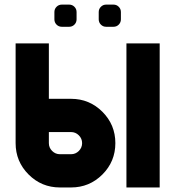

<svg xmlns="http://www.w3.org/2000/svg" viewBox="-20 -826 772 846"><path d="M683.6 0H537.1V-634.8H683.6ZM415 -772.9Q415 -786.6 424.6 -796.1Q434.1 -805.7 447.8 -805.7H480Q493.7 -805.7 503.2 -796.1Q512.7 -786.6 512.7 -772.9V-740.7Q512.7 -727.1 503.2 -717.5Q493.7 -708 480 -708H447.8Q434.1 -708 424.6 -717.5Q415 -727.1 415 -740.7ZM219.7 -772.9Q219.7 -786.6 229.2 -796.1Q238.8 -805.7 252.4 -805.7H284.7Q298.3 -805.7 307.9 -796.1Q317.4 -786.6 317.4 -772.9V-740.7Q317.4 -727.1 307.9 -717.5Q298.3 -708 284.7 -708H252.4Q238.8 -708 229.2 -717.5Q219.7 -727.1 219.7 -740.7ZM48.8 -195.3V-634.8H195.3V-390.6H293Q374 -390.6 431.2 -333.5Q488.3 -276.4 488.3 -195.3Q488.3 -114.3 431.2 -57.1Q374 0 293 0H244.1Q163.1 0 106 -57.1Q48.8 -114.3 48.8 -195.3ZM195.3 -244.1V-195.3Q195.3 -175.3 209.7 -160.9Q224.1 -146.5 244.1 -146.5H293Q313 -146.5 327.4 -160.9Q341.8 -175.3 341.8 -195.3Q341.8 -215.3 327.4 -229.7Q313 -244.1 293 -244.1Z"/></svg>

Font: Audex
Style: Regular
Weight: 400
Designer: GGBotNet
Foundry: GGBotNet
Version: 1.00